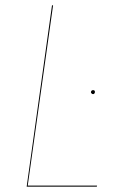

<svg xmlns="http://www.w3.org/2000/svg" viewBox="-20 -700 438 720"><path d="M84 -4H344L343 0H80L175 -680H179ZM321 -354Q321 -357 323 -359.5Q325 -362 329 -362Q336 -362 336 -355Q336 -352 334 -349.5Q332 -347 329 -347Q326 -347 323.5 -349.5Q321 -352 321 -354Z"/></svg>

Font: Fira Sans Condensed Four
Style: Italic
Weight: 100
Width: 3
Italic angle: -8°
Designer: bBox Type GmbH & Carrois Corporate GbR & Edenspiekermann AG
Foundry: bBox Type GmbH & Carrois Corporate GbR & Edenspiekermann AG
Version: Version 4.301